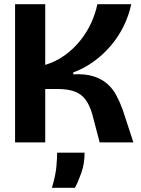

<svg xmlns="http://www.w3.org/2000/svg" viewBox="-20 -680 675 917"><path d="M52 0V-660H196V-370Q248 -386 290 -416.5Q332 -447 363.5 -486.5Q395 -526 415.5 -570.5Q436 -615 445 -660H607Q595 -605 570.5 -555Q546 -505 509.5 -462Q473 -419 428 -386.5Q383 -354 330 -334V-325Q387 -328 426.5 -315.5Q466 -303 492.5 -279.5Q519 -256 536 -224Q553 -192 566 -156L617 0H456L421 -133Q409 -176 389.5 -203Q370 -230 337.5 -242.5Q305 -255 254 -255H196V0ZM228 217Q246 156 249.5 114Q253 72 253 49H384Q384 102 368.5 145.5Q353 189 338 217Z"/></svg>

Font: Bricolage Grotesque 72pt
Style: Bold
Weight: 700
Designer: Mathieu Triay
Foundry: Atelier Triay
Version: Version 1.001;gftools[0.9.33.dev8+g029e19f]